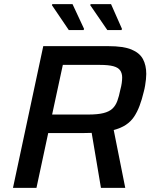

<svg xmlns="http://www.w3.org/2000/svg" viewBox="-20 -912 736 932"><path d="M43 0 190 -688H506Q579 -688 618.5 -671.5Q658 -655 674 -625Q690 -595 690 -553Q690 -541 688.5 -527Q687 -513 684.5 -497.5Q682 -482 678 -467Q669 -429 657.5 -398.5Q646 -368 630.5 -345Q615 -322 591 -306Q567 -290 532 -281L588 0H470L425 -267Q414 -267 402.5 -266.5Q391 -266 379 -266H214L157 0ZM233 -356H408Q454 -356 482 -363Q510 -370 525.5 -384.5Q541 -399 549.5 -422Q558 -445 564 -476Q569 -494 571 -509Q573 -524 573 -536Q573 -556 563.5 -570Q554 -584 530.5 -590.5Q507 -597 465 -597H285ZM386 -766H314L232 -887L234 -892H332L388 -772ZM570 -766H501L418 -887L420 -892H519L572 -772Z"/></svg>

Font: Saira Thin Medium
Style: Italic
Weight: 500
Italic angle: -12°
Version: Version 1.101